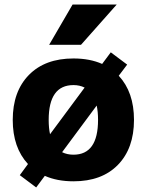

<svg xmlns="http://www.w3.org/2000/svg" viewBox="-20 -787 645 844"><path d="M336 -590H196L299 -767H493ZM177 -14 139 37 67 -17 103 -66Q36 -138 36 -260Q36 -385 107 -457.5Q178 -530 303 -530Q375 -530 429 -506L467 -557L539 -503L502 -454Q569 -382 569 -260Q569 -135 498.5 -62.5Q428 10 303 10Q231 10 177 -14ZM253 -118Q275 -107 303 -107Q411 -107 411 -260Q411 -296 405 -323ZM200 -197 352 -402Q330 -413 303 -413Q194 -413 194 -260Q194 -224 200 -197Z"/></svg>

Font: M PLUS 1p ExtraBold
Style: Regular
Weight: 800
Version: Version 1.062